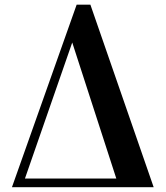

<svg xmlns="http://www.w3.org/2000/svg" viewBox="-20 -784 694 804"><path d="M358.5 -764.5H301L30 0H623.5ZM282.5 -606 467 -36.5H84.5Z"/></svg>

Font: Bodoni* 06pt Medium
Style: Regular
Weight: 500
Version: Version 2.3